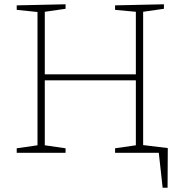

<svg xmlns="http://www.w3.org/2000/svg" viewBox="-20 -713 847 896"><path d="M58 0V-21L155 -35V-657L58 -667V-688L286 -693V-672L189 -658V-366H614V-658L517 -667V-688L745 -693V-672L648 -658V-35L745 -21V0H517V-21L614 -35V-338H189V-35L286 -21V0ZM631 -38 763 -22 762 163H739L721 0H631Z"/></svg>

Font: Bitter ExtraLight
Style: Regular
Weight: 200
Designer: Sol Matas, and Bitter project Authors
Foundry: Sol Matas
Version: Version 2.001